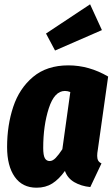

<svg xmlns="http://www.w3.org/2000/svg" viewBox="-20 -855 523 893"><path d="M483 -499 435 -159Q432 -143 432 -130Q432 -117 436.5 -108.5Q441 -100 452 -95L400 15Q358 11 326 -7.5Q294 -26 282 -60Q254 -21 223 -1.5Q192 18 150 18Q84 18 48.5 -32.5Q13 -83 13 -171Q13 -272 41.5 -358Q70 -444 134 -497.5Q198 -551 298 -551Q394 -551 483 -499ZM181 -167Q181 -133 188.5 -119.5Q196 -106 211 -106Q225 -106 239 -120.5Q253 -135 270 -161L307 -427Q294 -432 282 -432Q233 -432 207 -351.5Q181 -271 181 -167ZM399 -835 454 -715 236 -620 194 -699Z"/></svg>

Font: Fira Sans Extra Condensed ExtraBold
Style: Italic
Weight: 800
Width: 3
Italic angle: -8°
Designer: Carrois Corporate & Edenspiekermann AG
Foundry: Carrois Corporate GbR & Edenspiekermann AG
Version: Version 4.203